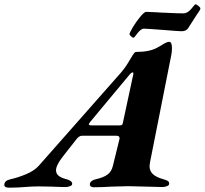

<svg xmlns="http://www.w3.org/2000/svg" viewBox="-88 -866 950 891"><path d="M-68 -8Q-68 -28 -40 -34Q-4 -42 34 -58Q72 -74 93 -98L476 -532Q497 -557 518 -594Q520 -597 526 -607Q532 -617 536 -621Q540 -625 543 -625Q605 -625 640 -644L658 -654Q685 -672 697 -672Q710 -672 710 -642Q710 -623 706 -606L608 -112Q606 -100 606 -95Q606 -72 622 -57.5Q638 -43 671 -34Q685 -30 691 -26Q697 -22 697 -13Q697 -6 686.5 -2Q676 2 666 2Q645 2 589 0Q531 -2 507 -2Q487 -2 431 0Q385 3 347 3Q339 3 334 -0.5Q329 -4 329 -11Q329 -19 337 -25.5Q345 -32 356 -34Q392 -42 411 -56Q430 -70 436 -97L466 -219Q467 -221 467 -224Q467 -236 453 -236H292Q279 -236 266 -219L204 -140Q172 -99 172 -76Q172 -60 184.5 -50Q197 -40 222 -34Q232 -31 239.5 -26Q247 -21 247 -13Q247 -6 237 -2Q227 2 215 2Q192 2 150 0L91 -1Q61 -1 25 2Q12 3 -5.5 4Q-23 5 -45 5Q-68 5 -68 -8ZM465 -284Q473 -284 477 -286Q481 -288 482 -295L529 -514Q531 -520 531 -525Q531 -530 528 -530Q523 -530 516 -523L332 -302Q324 -292 324 -289Q324 -284 342 -284ZM513 -707Q513 -714 529 -740.5Q545 -767 563.5 -789Q582 -811 590 -811Q604 -811 638 -809Q662 -807 676 -807L697 -806Q737 -804 764 -804Q781 -804 799 -824Q804 -830 810.5 -838Q817 -846 819 -846Q824 -846 833 -838.5Q842 -831 842 -827Q842 -823 837 -815Q832 -807 824 -796Q808 -772 801 -760Q796 -752 792 -746Q788 -740 785 -735Q776 -721 754 -721Q744 -721 670 -727Q592 -733 579 -733Q567 -733 550 -712Q535 -691 532 -691Q527 -691 520 -697.5Q513 -704 513 -707Z"/></svg>

Font: EB Garamond ExtraBold
Style: Italic
Weight: 800
Italic angle: -17.2°
Designer: Georg Duffner and Octavio Pardo
Foundry: Georg Duffner
Version: Version 1.000